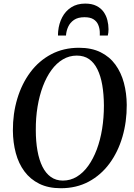

<svg xmlns="http://www.w3.org/2000/svg" viewBox="-20 -1012 730 1043"><path d="M310.5 10.5Q242.5 10.5 193.5 -13.8Q144.5 -38 112.8 -80.8Q81 -123.5 65.8 -180.5Q50.5 -237.5 50 -302.5Q49.5 -394.5 74 -476Q98.5 -557.5 145 -619.8Q191.5 -682 258.2 -717.2Q325 -752.5 409 -752.5Q477.5 -752.5 526.5 -728.2Q575.5 -704 606.8 -661Q638 -618 653 -562Q668 -506 668.5 -442.5Q669 -350.5 645 -268.5Q621 -186.5 574.8 -123.8Q528.5 -61 461.8 -25.2Q395 10.5 310.5 10.5ZM321.5 -31Q362.5 -31 397.2 -52Q432 -73 459.2 -111Q486.5 -149 505.8 -200.2Q525 -251.5 534.8 -312.2Q544.5 -373 544.5 -439.5Q544 -500.5 535.5 -550Q527 -599.5 509.2 -635.5Q491.5 -671.5 464 -690.8Q436.5 -710 397 -710Q356.5 -710 321.8 -689.5Q287 -669 259.8 -631.8Q232.5 -594.5 213.2 -543.8Q194 -493 184 -432.5Q174 -372 174.5 -305Q174.5 -244 183.5 -193.5Q192.5 -143 210.5 -106.8Q228.5 -70.5 256.2 -50.8Q284 -31 321.5 -31ZM443 -992.5Q479 -992.5 503.5 -980.2Q528 -968 542.5 -947.8Q557 -927.5 563.2 -902.8Q569.5 -878 569.5 -853Q569.5 -843 568.5 -834.8Q567.5 -826.5 565.5 -819H522Q522 -823 522.2 -827.5Q522.5 -832 522 -839.5Q521 -860 513.2 -878Q505.5 -896 488 -907.2Q470.5 -918.5 439 -918.5Q403.5 -918.5 382 -903.8Q360.5 -889 350.2 -866.2Q340 -843.5 338.5 -819H295Q295 -825.5 295.2 -830.5Q295.5 -835.5 296 -842.5Q300 -884 317.8 -918Q335.5 -952 367 -972.2Q398.5 -992.5 443 -992.5Z"/></svg>

Font: Merriweather 72pt Medium
Style: Italic
Weight: 500
Italic angle: -7.8°
Version: Version 2.101